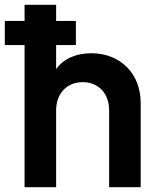

<svg xmlns="http://www.w3.org/2000/svg" viewBox="-41 -777 654 797"><path d="M61 0H192V-319C192 -390 238 -436 302 -436C366 -436 412 -391 412 -319V0H543V-350C543 -472 458 -556 338 -556C276 -556 223 -534 192 -490V-590H274V-690H192V-757H61V-690H-21V-590H61Z"/></svg>

Font: Mluvka
Style: Bold
Weight: 700
Designer: Modified by Jiří Krblich, Original typeface by Gumpita Rahayu
Foundry: Gumpita Rahayu & Jiří Krblich
Version: Version 2.000;Glyphs 3.1.1 (3134)